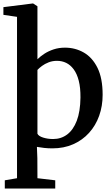

<svg xmlns="http://www.w3.org/2000/svg" viewBox="-22 -839 642 1100"><path d="M5.5 241V194L75.5 182V-742.5L-2.5 -754V-798L164.5 -819H168L192.5 -803V-499.5Q208.5 -515.5 231.8 -530.8Q255 -546 285 -556Q315 -566 350.5 -566Q409 -566 458 -538Q507 -510 536.5 -450.5Q566 -391 566 -295.5Q566 -231 546 -175.2Q526 -119.5 488.2 -77.8Q450.5 -36 397.2 -12.5Q344 11 278 11Q253.5 11 231 8.5Q208.5 6 189.5 2.5L192 67L192.5 182L294.5 194V241ZM282.5 -42.5Q328 -42.5 362.8 -68.5Q397.5 -94.5 417.8 -147Q438 -199.5 439 -280Q439.5 -336.5 429.2 -376.5Q419 -416.5 400.2 -441.8Q381.5 -467 357.2 -478.8Q333 -490.5 304.5 -490.5Q279 -490.5 257 -482Q235 -473.5 218.5 -461.2Q202 -449 192.5 -438.5V-73Q199 -59 225.2 -50.8Q251.5 -42.5 282.5 -42.5Z"/></svg>

Font: Merriweather 28pt SemiBold
Style: Regular
Weight: 600
Version: Version 2.100